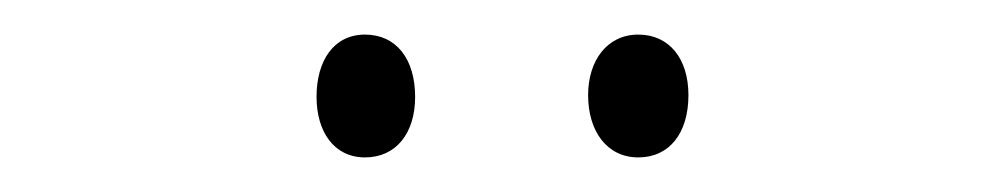

<svg xmlns="http://www.w3.org/2000/svg" viewBox="-20 -790 582 111"><path d="M163 -734C163 -714 173 -699 191 -699C209 -699 220 -713 220 -734C220 -756 209 -770 191 -770C173 -770 163 -755 163 -734ZM320 -735C320 -714 331 -699 349 -699C367 -699 378 -713 378 -735C378 -756 367 -770 349 -770C331 -770 320 -755 320 -735Z"/></svg>

Font: Noto Sans Malayalam UI Condensed ExtraLight
Style: Regular
Weight: 200
Width: 3
Designer: Jelle Bosma - Monotype Design Team
Foundry: Monotype Imaging Inc.
Version: Version 2.104